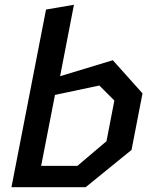

<svg xmlns="http://www.w3.org/2000/svg" viewBox="-20 -785 660 805"><path d="M28 0H339L531.5 -156.5L577.5 -393.5L453 -532.5L232 -465.5L290 -765L173 -745ZM152.5 -89.5 210.5 -387 396.5 -426.5 459.5 -363.5 426.5 -193 304.5 -89.5Z"/></svg>

Font: Monaspace Krypton Medium
Style: Italic
Weight: 500
Italic angle: -11°
Designer: Riley Cran & the Lettermatic Team
Foundry: Lettermatic
Version: Version 1.101 (Monaspace Krypton)